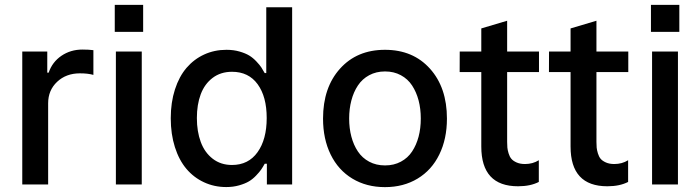

<svg xmlns="http://www.w3.org/2000/svg" viewBox="-20 -757 2874 788"><path d="M71.4 0V-545.5H174V-458.8H179.7Q194.6 -502.5 232.2 -528.1Q269.9 -553.6 318.2 -553.6Q345.2 -553.6 363.3 -551.1V-449.6Q341.3 -456 307.9 -456Q251.4 -456 214.5 -421.3Q177.6 -386.7 177.6 -333.1V0Z M451 -736.9H567.5V-626.1H451ZM455.6 0V-545.5H561.8V0Z M908.7 10.7Q859.4 10.7 817.3 -8.9Q775.2 -28.4 745 -64.1Q714.8 -99.8 697.8 -153.2Q680.8 -206.7 680.8 -271.7Q680.8 -336.6 698 -389.9Q715.2 -443.2 745.7 -478.7Q776.3 -514.2 818.2 -533.4Q860.1 -552.6 909.4 -552.6Q938.6 -552.6 963.1 -545.5Q987.6 -538.4 1002.8 -529.1Q1018.1 -519.9 1032.3 -504.8Q1046.5 -489.7 1052.4 -480.5Q1058.2 -471.2 1066.4 -457H1072.8V-727.3H1179V0H1075.3V-84.9H1066.4Q1058.9 -71.4 1052 -61.3Q1045.1 -51.1 1031.2 -36.6Q1017.4 -22 1001.6 -12.6Q985.8 -3.2 961.5 3.7Q937.1 10.7 908.7 10.7ZM932.2 -79.9Q999.6 -79.9 1037.1 -132.5Q1074.6 -185 1074.6 -272.7Q1074.6 -360.1 1037.5 -411.2Q1000.4 -462.4 932.2 -462.4Q885.7 -462.4 852.6 -437.3Q819.6 -412.3 803.8 -370Q788 -327.8 788 -272.7Q788 -217.3 804 -174.2Q820 -131 853 -105.5Q886 -79.9 932.2 -79.9Z M1305.8 -270.2Q1305.8 -397.7 1375.4 -475.1Q1445 -552.6 1560 -552.6Q1675.1 -552.6 1744.7 -475.1Q1814.3 -397.7 1814.3 -270.2Q1814.3 -186.8 1783 -122.9Q1751.8 -58.9 1693.9 -24Q1636 11 1560 11Q1484 11 1426.1 -24Q1368.3 -58.9 1337 -122.9Q1305.8 -186.8 1305.8 -270.2ZM1560.4 -78.1Q1596.6 -78.1 1625.2 -93.4Q1653.8 -108.7 1671.3 -135.3Q1688.9 -161.9 1698 -196.2Q1707 -230.5 1707 -270.6Q1707 -310.4 1698 -344.8Q1688.9 -379.3 1671.3 -406.1Q1653.8 -432.9 1625.2 -448.3Q1596.6 -463.8 1560.4 -463.8Q1523.8 -463.8 1495.2 -448.3Q1466.6 -432.9 1448.9 -406.1Q1431.1 -379.3 1422.1 -344.8Q1413 -310.4 1413 -270.6Q1413 -230.5 1422.1 -196.2Q1431.1 -161.9 1448.9 -135.3Q1466.6 -108.7 1495.2 -93.4Q1523.8 -78.1 1560.4 -78.1Z M2192.1 -461.3H2061.4V-174.7Q2061.4 -161.2 2062.3 -151.3Q2063.2 -141.3 2067.3 -127.7Q2071.4 -114 2078.7 -105.3Q2085.9 -96.6 2100.3 -90.2Q2114.7 -83.8 2134.6 -83.8Q2166.5 -83.8 2191.4 -99.4V-10.3Q2157 7.5 2106.2 7.5Q1955.3 7.5 1955.3 -155.5V-461.3H1866.5L1866.8 -545.5H1955.3V-640.3L2061.4 -671.9V-545.5H2192.1Z M2558.6 -461.3H2427.9V-174.7Q2427.9 -161.2 2428.8 -151.3Q2429.7 -141.3 2433.8 -127.7Q2437.9 -114 2445.1 -105.3Q2452.4 -96.6 2466.8 -90.2Q2481.2 -83.8 2501.1 -83.8Q2533 -83.8 2557.9 -99.4V-10.3Q2523.4 7.5 2472.7 7.5Q2321.7 7.5 2321.7 -155.5V-461.3H2233L2233.3 -545.5H2321.7V-640.3L2427.9 -671.9V-545.5H2558.6Z M2651.6 -736.9H2768.1V-626.1H2651.6ZM2656.2 0V-545.5H2762.4V0Z"/></svg>

Font: TID UI Medium
Style: Regular
Weight: 500
Designer: The TID Project Authors
Foundry: Bakken & Bæck
Version: Version 1.001;hotconv 1.0.109;makeotfexe 2.5.65596